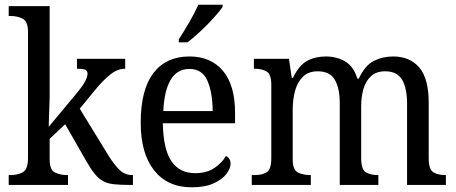

<svg xmlns="http://www.w3.org/2000/svg" viewBox="-20 -786 1940 816"><path d="M17 0V-42H25Q55 -42 77 -54Q99 -66 99 -114V-650Q99 -695 76.5 -706.5Q54 -718 25 -718H17V-760H191V-374Q191 -361 190 -340Q189 -319 188.5 -298Q188 -277 187.5 -262.5Q187 -248 187 -247L302 -385Q332 -421 342 -440.5Q352 -460 352 -473Q352 -486 341 -490Q330 -494 307 -494V-536H512V-494Q480 -494 449 -469.5Q418 -445 382 -401L319 -324L441 -125Q466 -85 488.5 -63.5Q511 -42 542 -42H545V0H532Q491 0 464 -3Q437 -6 418.5 -16Q400 -26 383.5 -46Q367 -66 348 -99L257 -258L191 -196V-109Q191 -64 213.5 -53Q236 -42 265 -42H269V0Z M794 10Q692 10 635 -62Q578 -134 578 -264Q578 -405 632 -475.5Q686 -546 785 -546Q876 -546 927.5 -485Q979 -424 979 -306V-262H672Q674 -152 708.5 -101Q743 -50 810 -50Q858 -50 891 -72Q924 -94 940 -123Q948 -120 954 -111.5Q960 -103 960 -90Q960 -70 942 -46.5Q924 -23 887.5 -6.5Q851 10 794 10ZM884 -314Q883 -395 861 -444Q839 -493 785 -493Q733 -493 705.5 -447Q678 -401 674 -314ZM740 -619Q761 -651 784.5 -691.5Q808 -732 823 -766H926V-756Q914 -739 888.5 -710.5Q863 -682 832.5 -653.5Q802 -625 777 -606H740Z M1050 0V-42H1063Q1094 -42 1113.5 -54Q1133 -66 1133 -114V-426Q1133 -471 1112.5 -482.5Q1092 -494 1062 -494H1059V-536H1208L1220 -455H1225Q1251 -509 1285.5 -527.5Q1320 -546 1365 -546Q1410 -546 1446 -525.5Q1482 -505 1499 -452H1505Q1531 -508 1568.5 -527Q1606 -546 1651 -546Q1722 -546 1762 -499Q1802 -452 1802 -350V-114Q1802 -66 1821.5 -54Q1841 -42 1872 -42H1875V0H1710V-346Q1710 -411 1689 -447Q1668 -483 1617 -483Q1579 -483 1556.5 -462Q1534 -441 1524.5 -407.5Q1515 -374 1515 -334V-114Q1515 -66 1534.5 -54Q1554 -42 1585 -42H1588V0H1424V-346Q1424 -411 1403 -447Q1382 -483 1330 -483Q1291 -483 1267.5 -460Q1244 -437 1234 -400Q1224 -363 1224 -320V-109Q1224 -64 1246 -53Q1268 -42 1299 -42H1301V0Z"/></svg>

Font: Noto Serif Hebrew SemiCondensed
Style: Regular
Weight: 400
Width: 4
Designer: Monotype Design Team
Foundry: Monotype Imaging Inc.
Version: Version 2.004; ttfautohint (v1.8.4.7-5d5b)